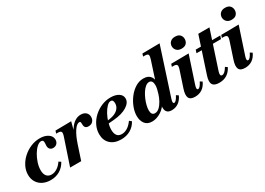

<svg xmlns="http://www.w3.org/2000/svg" viewBox="-9 -1438 3003 2177"><g transform="rotate(-30 1492.5 -349.5)"><path d="M216 14Q158 14 113.5 -8.5Q69 -31 44.5 -72Q20 -113 20 -166Q20 -223 46.5 -275.5Q73 -328 118.5 -369.5Q164 -411 221.5 -435.5Q279 -460 341 -460Q407 -460 448.5 -431.5Q490 -403 490 -358Q490 -327 471 -307.5Q452 -288 421 -288Q394 -288 379 -305Q364 -322 365 -350L367 -381Q369 -404 362 -414Q355 -424 339 -424Q312 -424 282.5 -397.5Q253 -371 227.5 -328Q202 -285 186 -235.5Q170 -186 170 -141Q170 -90 192.5 -63Q215 -36 255 -36Q293 -36 329 -59Q365 -82 394 -125L421 -107Q390 -49 337 -17.5Q284 14 216 14Z M475 0 589 -340Q603 -381 595 -396.5Q587 -412 551 -412H530L541 -446L748 -449L698 -260L672 -221Q698 -331 753.5 -395.5Q809 -460 878 -460Q919 -460 944 -438Q969 -416 969 -379Q969 -346 949 -323Q929 -300 891 -300Q865 -300 852 -313.5Q839 -327 839 -355Q839 -378 836 -386Q833 -394 822 -394Q788 -394 750.5 -338Q713 -282 680 -182L620 0Z M1139 14Q1051 14 1000 -33.5Q949 -81 949 -162Q949 -221 975 -274.5Q1001 -328 1046 -369.5Q1091 -411 1148 -435.5Q1205 -460 1268 -460Q1332 -460 1372 -434Q1412 -408 1412 -364Q1412 -309 1347 -269Q1282 -229 1172 -220L1062 -211L1065 -242L1141 -253Q1208 -263 1245 -296Q1282 -329 1282 -377Q1282 -424 1250 -424Q1225 -424 1198 -396.5Q1171 -369 1147 -325.5Q1123 -282 1108 -231.5Q1093 -181 1093 -136Q1093 -87 1113.5 -61Q1134 -35 1175 -35Q1213 -35 1249 -57.5Q1285 -80 1318 -126L1345 -104Q1314 -47 1261 -16.5Q1208 14 1139 14Z M1545 14Q1481 14 1451 -27Q1421 -68 1421 -127Q1421 -181 1443 -239Q1465 -297 1503 -347Q1541 -397 1591 -428.5Q1641 -460 1698 -460Q1765 -460 1794 -414Q1823 -368 1800 -294H1779L1880 -604Q1892 -640 1887.5 -658Q1883 -676 1842 -676H1821L1831 -710L2058 -713L1860 -104Q1840 -45 1866 -45Q1877 -45 1891.5 -60.5Q1906 -76 1924 -111L1952 -93Q1929 -41 1890 -13.5Q1851 14 1802 14Q1765 14 1747 -0.5Q1729 -15 1724 -39Q1719 -63 1724 -92Q1729 -121 1739 -150L1756 -131Q1719 -59 1660.5 -22.5Q1602 14 1545 14ZM1618 -52Q1649 -52 1676 -77Q1703 -102 1724.5 -141Q1746 -180 1759 -222Q1768 -251 1774 -277.5Q1780 -304 1780 -326Q1780 -358 1768.5 -375.5Q1757 -393 1734 -393Q1710 -393 1686 -373.5Q1662 -354 1641.5 -322.5Q1621 -291 1605 -254Q1589 -217 1580 -180.5Q1571 -144 1571 -116Q1571 -52 1618 -52Z M2105 14Q2044 14 2027.5 -22Q2011 -58 2035 -131L2104 -340Q2118 -381 2110 -396.5Q2102 -412 2066 -412H2045L2056 -446L2286 -449L2172 -104Q2152 -45 2178 -45Q2191 -45 2205.5 -62Q2220 -79 2236 -111L2264 -93Q2215 14 2105 14ZM2245 -535Q2205 -535 2182.5 -558Q2160 -581 2160 -614Q2160 -646 2182.5 -668.5Q2205 -691 2245 -691Q2289 -691 2309.5 -668.5Q2330 -646 2330 -614Q2330 -581 2309.5 -558Q2289 -535 2245 -535Z M2423 14Q2357 14 2337 -21Q2317 -56 2342 -131L2492 -587H2638L2479 -104Q2460 -45 2493 -45Q2510 -45 2528 -61Q2546 -77 2566 -111L2593 -93Q2567 -40 2524.5 -13Q2482 14 2423 14ZM2364 -406 2377 -446H2489L2475 -406ZM2538 -406 2553 -446H2698L2685 -406Z M2760 14Q2699 14 2682.5 -22Q2666 -58 2690 -131L2759 -340Q2773 -381 2765 -396.5Q2757 -412 2721 -412H2700L2711 -446L2941 -449L2827 -104Q2807 -45 2833 -45Q2846 -45 2860.5 -62Q2875 -79 2891 -111L2919 -93Q2870 14 2760 14ZM2900 -535Q2860 -535 2837.5 -558Q2815 -581 2815 -614Q2815 -646 2837.5 -668.5Q2860 -691 2900 -691Q2944 -691 2964.5 -668.5Q2985 -646 2985 -614Q2985 -581 2964.5 -558Q2944 -535 2900 -535Z"/></g></svg>

Font: Baskervville
Style: Bold Italic
Weight: 700
Italic angle: -18°
Version: Version 1.100